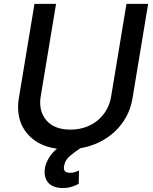

<svg xmlns="http://www.w3.org/2000/svg" viewBox="-20 -747 778 976"><path d="M76 -248.9 155.2 -727.3H264.9L187.1 -257.8Q174.7 -184.3 215.2 -136Q255.3 -88.1 338.4 -88.1Q379.6 -88.1 415 -100.7Q450.3 -113.3 477.3 -135.8Q504.3 -158.4 521.8 -189.6Q539.4 -220.9 545.1 -257.8L622.9 -727.3H733L653.8 -248.9Q645.6 -197.4 622.2 -154.3Q598.7 -111.2 563.7 -78.3Q528.8 -45.5 484 -23.8Q439.3 -2.1 388.5 6.4Q374.6 15.3 362.4 24.7Q350.1 34.1 338.4 43.3Q310.7 65.3 305.8 96.6Q298.7 131.4 335.9 131.4Q350.9 131.4 362.4 127.5Q373.9 123.6 381.7 120L380 187.5Q366.8 195 346.1 201.9Q325.3 208.8 298.7 208.8Q276.3 208.8 258.3 202.8Q240.4 196.7 228.3 184.8Q216.3 172.9 210.8 155.5Q205.3 138.1 207.4 115.1Q208.8 100.1 214.3 85.2Q219.8 70.3 228.2 56.5Q236.5 42.6 247.2 30.5Q257.8 18.5 269.5 8.9Q214.5 1.4 174.7 -21.3Q145.2 -38.4 123.8 -61.8Q102.3 -85.2 89.5 -114Q76.7 -142.8 73.2 -176.7Q69.6 -210.6 76 -248.9Z"/></svg>

Font: Inter P Medium
Style: Italic
Weight: 500
Italic angle: 9.39999°
Designer: Rasmus Andersson
Foundry: rsms
Version: Version 3.018;git-588b23468